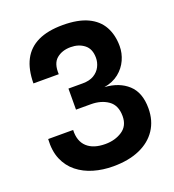

<svg xmlns="http://www.w3.org/2000/svg" viewBox="-136 -848 873 965"><g transform="rotate(-20 300.0 -365.0)"><path d="M305.5 12.5Q250 12.5 201.2 -1.8Q152.5 -16 115.5 -45.5Q78.5 -75 59.2 -120.5Q40 -166 44 -228.5H177.5Q175 -169 208.8 -137.8Q242.5 -106.5 306.5 -106.5Q358.5 -106.5 396.8 -131.8Q435 -157 435 -209Q435 -267 397.8 -293.2Q360.5 -319.5 305.5 -319.5H226L226.5 -432H302.5Q339.5 -432 363 -446.2Q386.5 -460.5 398 -483Q409.5 -505.5 409.5 -530.5Q409.5 -578 380 -601Q350.5 -624 307.5 -624Q261.5 -624 232 -599.2Q202.5 -574.5 205.5 -516.5H70Q70.5 -591.5 96.5 -641.5Q122.5 -691.5 175.2 -716.8Q228 -742 308 -742Q389 -742 440.8 -717.8Q492.5 -693.5 517 -649Q541.5 -604.5 541.5 -544.5Q541.5 -507 525.5 -471.5Q509.5 -436 477.8 -410.5Q446 -385 399 -377Q476.5 -372 523.5 -329Q570.5 -286 570.5 -202Q570.5 -136 538.5 -87.8Q506.5 -39.5 447.2 -13.5Q388 12.5 305.5 12.5Z"/></g></svg>

Font: Spline Sans Mono SemiBold
Style: Regular
Weight: 600
Monospace: yes
Version: Version 1.004